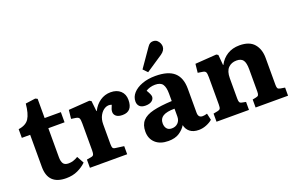

<svg xmlns="http://www.w3.org/2000/svg" viewBox="-98 -1183 2423 1579"><g transform="rotate(-20 1113.5 -393.5)"><path d="M257 14Q99 14 99 -142V-423H26V-499Q92 -508 118.5 -549.5Q145 -591 153 -677L240 -689L258 -680V-512H400V-423H258V-169Q258 -133 270.5 -113.5Q283 -94 317 -94Q358 -94 400 -120L434 -58Q402 -27 358 -6.5Q314 14 257 14Z M468 0V-72L508 -79Q524 -82 529 -92Q534 -102 534 -128V-363Q534 -396 528.5 -408.5Q523 -421 501 -425L460 -431L468 -507L652 -520L668 -511L678 -420H681Q705 -469 746.5 -497.5Q788 -526 839 -526Q893 -526 925 -496.5Q957 -467 957 -417Q957 -316 870 -316Q833 -316 815 -331Q797 -346 797 -368Q797 -380 800.5 -392Q804 -404 814 -426Q785 -437 757 -422.5Q729 -408 711 -375.5Q693 -343 693 -299V-126Q693 -102 698 -92.5Q703 -83 721 -81L794 -71V0Z M1152 14Q1080 14 1039 -23.5Q998 -61 998 -123Q998 -182 1028.5 -216Q1059 -250 1123 -265.5Q1187 -281 1288 -286V-351Q1288 -406 1270 -432.5Q1252 -459 1204 -459Q1181 -459 1159 -452.5Q1137 -446 1123 -436Q1149 -393 1149 -376Q1149 -354 1129.5 -339Q1110 -324 1074 -324Q1040 -324 1023 -340.5Q1006 -357 1006 -384Q1006 -424 1034.5 -456Q1063 -488 1114 -507Q1165 -526 1231 -526Q1342 -526 1394.5 -479Q1447 -432 1447 -336V-126Q1447 -82 1485 -82Q1502 -82 1525 -89L1538 -31Q1518 -13 1485 0.5Q1452 14 1418 14Q1369 14 1340.5 -9Q1312 -32 1305 -69Q1284 -34 1247 -10Q1210 14 1152 14ZM1213 -74Q1246 -74 1267 -95Q1288 -116 1288 -151V-219Q1220 -219 1187.5 -199.5Q1155 -180 1155 -139Q1155 -110 1169.5 -92Q1184 -74 1213 -74ZM1187 -575 1151 -612 1261 -770Q1273 -788 1284.5 -794.5Q1296 -801 1310 -801Q1332 -801 1345.5 -789.5Q1359 -778 1365.5 -762.5Q1372 -747 1372 -734Q1372 -700 1335 -674Z M1576 0V-71L1616 -79Q1631 -82 1636.5 -91Q1642 -100 1642 -127V-366Q1642 -398 1636 -410Q1630 -422 1607 -425L1568 -431L1576 -507L1763 -520L1778 -511L1786 -420H1789Q1814 -469 1859.5 -497.5Q1905 -526 1967 -526Q2054 -526 2094.5 -478.5Q2135 -431 2135 -355V-118Q2135 -97 2140.5 -88.5Q2146 -80 2165 -77L2202 -71V0H1918V-70L1948 -76Q1965 -79 1970.5 -87.5Q1976 -96 1976 -118V-313Q1976 -370 1959 -393.5Q1942 -417 1902 -417Q1857 -417 1829 -388.5Q1801 -360 1801 -298V-121Q1801 -99 1805.5 -89.5Q1810 -80 1825 -77L1860 -70V0Z"/></g></svg>

Font: Literata 12pt
Style: Bold
Weight: 700
Designer: Latin by Veronika Burian and Jose Scaglione. Greek by Irene Vlachou. Cyrillic by Vera Evstafieva.
Foundry: TypeTogether
Version: Version 3.002